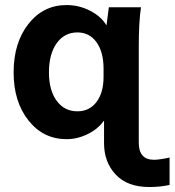

<svg xmlns="http://www.w3.org/2000/svg" viewBox="-20 -544 695 764"><path d="M394 25.9V-63L392.1 -62Q369.6 -30.3 328.6 -10.3Q287.6 9.8 245.1 9.8Q152.3 9.8 93.3 -64.7Q34.2 -139.2 34.2 -255.9Q34.2 -374 93.3 -449Q152.3 -523.9 245.1 -523.9Q294.4 -523.9 338.6 -501.2Q382.8 -478.5 403.8 -442.9Q406.2 -463.9 413.1 -515.1H541Q532.2 -457 532.2 -359.9V23.9Q532.2 91.8 592.8 91.8Q613.3 91.8 654.8 83V191.9Q617.2 200.2 574.2 200.2Q486.8 200.2 440.4 150.6Q394 101.1 394 25.9ZM392.1 -238.8V-270Q392.1 -336.9 364 -376Q335.9 -415 288.1 -415Q236.3 -415 205.6 -372.1Q174.8 -329.1 174.8 -255.9Q174.8 -184.6 205.6 -142.8Q236.3 -101.1 288.1 -101.1Q335.9 -101.1 364 -138.2Q392.1 -175.3 392.1 -238.8Z"/></svg>

Font: LT Superior
Style: Bold
Weight: 400
Designer: Daniel Lyons
Foundry: LyonsType
Version: Version 1.000